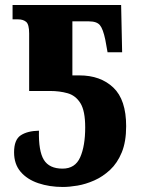

<svg xmlns="http://www.w3.org/2000/svg" viewBox="-20 -734 560 764"><path d="M230 10Q177 10 132.5 -5Q88 -20 62 -50.5Q36 -81 36 -128Q36 -178 62.5 -195.5Q89 -213 135 -214Q133 -133 154.5 -98Q176 -63 229 -63Q279 -63 299 -108Q319 -153 319 -227Q319 -293 300 -323.5Q281 -354 249 -363Q217 -372 179 -372H96V-601Q96 -637 84 -647Q72 -657 52 -657H30V-714H462L466 -526H408L399 -576Q390 -619 377.5 -634Q365 -649 334 -649H268V-434H296Q380 -434 431 -385.5Q482 -337 482 -232Q482 -170 464.5 -127.5Q447 -85 418 -58Q389 -31 355 -16Q321 -1 288.5 4.5Q256 10 230 10Z"/></svg>

Font: Noto Serif Condensed Black
Style: Regular
Weight: 900
Width: 3
Designer: Monotype Design Team
Foundry: Monotype Imaging Inc.
Version: Version 2.015; ttfautohint (v1.8.4.7-5d5b)